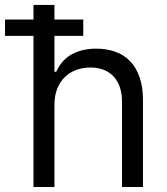

<svg xmlns="http://www.w3.org/2000/svg" viewBox="-57 -747 668 767"><path d="M160.5 0H76.7V-603.7H-36.9V-669H76.7V-727.3H160.5V-669H275.6V-603.7H160.5V-460.2H167.6Q177.2 -481.5 191.4 -498.6Q205.6 -515.6 225.3 -527.5Q245 -539.4 270.4 -546Q295.8 -552.6 328.1 -552.6Q370 -552.6 404.3 -540.1Q438.6 -527.7 463.1 -502.1Q487.6 -476.6 500.9 -437.9Q514.2 -399.1 514.2 -346.6V0H430.4V-340.9Q430.4 -373.6 421.7 -398.8Q413 -424 396.7 -441.6Q380.3 -459.2 356.9 -468.2Q333.5 -477.3 304 -477.3Q273.1 -477.3 246.8 -467.3Q220.5 -457.4 201.3 -438.4Q182.2 -419.4 171.3 -391.7Q160.5 -364 160.5 -328.1Z"/></svg>

Font: Fast_Sans
Style: Regular
Weight: 400
Designer: Rasmus Andersson
Foundry: rsms
Version: Version 3.018;git-588b23468